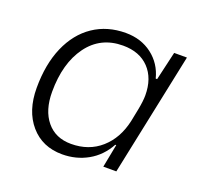

<svg xmlns="http://www.w3.org/2000/svg" viewBox="-100 -641 796 763"><g transform="rotate(20 298.0 -260.0)"><path d="M50 -204Q50 -304 82 -377.5Q114 -451 172.5 -490.5Q231 -530 309 -530Q374 -530 420.5 -494.5Q467 -459 482 -400H488L516 -521H570L461 0H406L425 -98H421Q392 -45 343 -17.5Q294 10 235 10Q151 10 100.5 -48.5Q50 -107 50 -204ZM448 -208 459 -263Q466 -300 466 -323Q466 -395 426 -437Q386 -479 316 -479Q221 -479 167 -405Q113 -331 113 -210Q113 -132 150.5 -86.5Q188 -41 254 -41Q329 -41 380 -86Q431 -131 448 -208Z"/></g></svg>

Font: Mona Sans Light
Style: Italic
Weight: 300
Italic angle: -11.7°
Designer: Deni Anggara
Foundry: GitHub
Version: Version 2.000